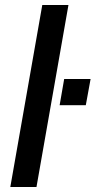

<svg xmlns="http://www.w3.org/2000/svg" viewBox="-20 -743 380 763"><path d="M21 0 148 -723H252L125 0ZM217 -325 235 -429H340L321 -325Z"/></svg>

Font: Archivo SemiBold Medium
Style: Italic
Weight: 500
Italic angle: -10°
Version: Version 2.001